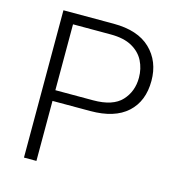

<svg xmlns="http://www.w3.org/2000/svg" viewBox="-106 -803 828 895"><g transform="rotate(15 308.0 -355.5)"><path d="M332.5 -289.6H150.4V0H90.3V-710.9H332.5Q449.7 -710.9 510.7 -652.1Q571.8 -593.3 571.8 -499Q571.8 -400.4 510.7 -345Q449.7 -289.6 332.5 -289.6ZM332.5 -659.2H150.4V-341.3H332.5Q427.7 -341.3 469.7 -386.5Q511.7 -431.6 511.7 -498Q511.7 -541.5 493.4 -578.1Q475.1 -614.7 435.5 -637Q396 -659.2 332.5 -659.2Z"/></g></svg>

Font: Vazirmatn FD ExtraLight
Style: Regular
Weight: 200
Designer: Saber Rastikerdar
Foundry: Saber Rastikerdar
Version: Version 33.003